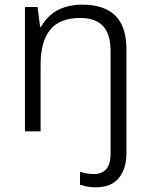

<svg xmlns="http://www.w3.org/2000/svg" viewBox="-20 -563 643 823"><path d="M391 240Q368 240 352 236.5Q336 233 323 229V173Q337 178 351.5 180.5Q366 183 383 183Q416 183 435 162.5Q454 142 454 94V-344Q454 -417 421.5 -451.5Q389 -486 324 -486Q236 -486 195 -435.5Q154 -385 154 -287V0H87V-533H141L152 -448H156Q172 -477 196.5 -498.5Q221 -520 255.5 -531.5Q290 -543 331 -543Q394 -543 436.5 -522.5Q479 -502 500.5 -459.5Q522 -417 522 -349V93Q522 140 506.5 173Q491 206 462.5 223Q434 240 391 240Z"/></svg>

Font: Noto Sans Syriac Eastern Light
Style: Regular
Weight: 300
Designer: Patrick Giasson and the Monotype Design Team
Foundry: Monotype Imaging Inc.
Version: Version 3.001